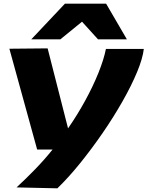

<svg xmlns="http://www.w3.org/2000/svg" viewBox="-20 -810 802 1044"><path d="M556 -544H762Q756 -492 725.5 -418.5Q695 -345 646.5 -259.5Q598 -174 538.5 -87.5Q479 -1 416 77Q353 155 292 214L70 209Q120 163 170.5 111Q221 59 266 3H182L31 -545L239 -547L350 -112Q400 -184 443 -262.5Q486 -341 515.5 -414.5Q545 -488 556 -544ZM150 -596 333 -790H557L670 -596H513L426 -692L308 -596Z"/></svg>

Font: Georama ExtraExtended
Style: Bold Italic
Weight: 700
Width: 8
Italic angle: -9°
Designer: Jean-Baptiste Levee
Foundry: Production Type
Version: Version 1.000